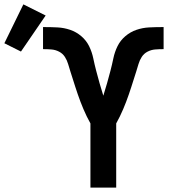

<svg xmlns="http://www.w3.org/2000/svg" viewBox="-173 -859 793 879"><path d="M241 0V-294Q232 -310 224 -326.5Q216 -343 209 -359.5Q202 -376 195.5 -393Q189 -410 183 -427.5Q177 -445 171.5 -462Q166 -479 160.5 -496.5Q155 -514 149.5 -531Q144 -548 139 -565.5Q134 -583 124 -598.5Q114 -614 97.5 -622.5Q81 -631 63 -632.5Q45 -634 26 -634Q26 -634 26 -634Q26 -634 26 -634H25Q25 -634 25 -634Q25 -634 25 -634H24V-735Q26 -735 28 -735Q30 -735 32 -735Q61 -735 90.5 -733.5Q120 -732 148 -722.5Q176 -713 199 -693.5Q222 -674 235 -647.5Q248 -621 254 -592Q260 -563 267.5 -534.5Q275 -506 283 -477.5Q291 -449 300 -421Q309 -449 317 -477.5Q325 -506 332.5 -534.5Q340 -563 346 -592Q352 -621 365 -647.5Q378 -674 401 -693.5Q424 -713 452 -722.5Q480 -732 509.5 -733.5Q539 -735 568 -735Q570 -735 572 -735Q574 -735 576 -735V-634H575Q575 -634 575 -634Q575 -634 575 -634H574Q574 -634 574 -634Q574 -634 574 -634Q555 -634 537 -632.5Q519 -631 502.5 -622.5Q486 -614 476 -598.5Q466 -583 461 -565.5Q456 -548 450.5 -531Q445 -514 439.5 -496.5Q434 -479 428.5 -462Q423 -445 417 -427.5Q411 -410 404.5 -393Q398 -376 391 -359.5Q384 -343 376 -326.5Q368 -310 359 -294V0ZM-77 -623 -153 -661 -66 -839 36 -788Z"/></svg>

Font: Iosevka Curly Extended
Style: Bold
Weight: 700
Width: 7
Monospace: yes
Designer: Belleve Invis
Foundry: Belleve Invis
Version: Version 11.1.0; ttfautohint (v1.8.3)